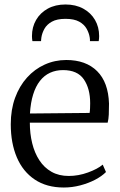

<svg xmlns="http://www.w3.org/2000/svg" viewBox="-20 -825 534 856"><path d="M264.5 11Q188 11 135 -24.5Q82 -60 55 -123.5Q28 -187 28 -271Q28 -336 47.2 -388.8Q66.5 -441.5 100.5 -479.2Q134.5 -517 179.5 -537.2Q224.5 -557.5 275.5 -557.5Q363 -557.5 413 -507.8Q463 -458 466 -363Q466 -334 465 -313.8Q464 -293.5 460 -278H113Q113 -229.5 123.5 -186.5Q134 -143.5 155.5 -110.5Q177 -77.5 209.8 -59Q242.5 -40.5 286.5 -40.5Q329.5 -40.5 372.2 -56Q415 -71.5 438 -91L452.5 -58Q433.5 -39 403.8 -23.5Q374 -8 337.8 1.5Q301.5 11 264.5 11ZM113.5 -319 379.5 -321.5Q381 -330 381.5 -342.8Q382 -355.5 382 -365Q382 -430 353.8 -471.2Q325.5 -512.5 261 -512.5Q229 -512.5 203 -500.5Q177 -488.5 158 -464.2Q139 -440 127.8 -403.8Q116.5 -367.5 113.5 -319ZM272 -805Q317.5 -805 351.2 -786.5Q385 -768 403.5 -736.2Q422 -704.5 422 -664Q422 -659 421.5 -653.2Q421 -647.5 420 -641.5H381Q381 -645 381 -649.2Q381 -653.5 380 -658Q377 -677.5 366.2 -696.8Q355.5 -716 333 -728.5Q310.5 -741 272 -741Q234 -741 211.5 -728.5Q189 -716 178.2 -696.8Q167.5 -677.5 164.5 -658Q164 -653.5 163.5 -649.2Q163 -645 163 -641.5H124.5Q123.5 -647.5 123 -653.2Q122.5 -659 122.5 -664Q122.5 -704.5 141 -736.2Q159.5 -768 193 -786.5Q226.5 -805 272 -805Z"/></svg>

Font: Merriweather 48pt Light
Style: Regular
Weight: 300
Version: Version 2.100